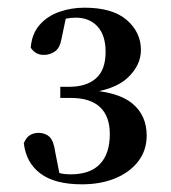

<svg xmlns="http://www.w3.org/2000/svg" viewBox="-20 -939 445 500"><path d="M193 -459Q123 -459 85.5 -487Q48 -515 42 -566Q48 -581 58 -587Q68 -593 80 -593Q98 -593 109 -582.5Q120 -572 124 -542L137 -476L106 -498Q121 -492 134 -488.5Q147 -485 164 -485Q215 -485 240.5 -512Q266 -539 266 -590Q266 -636 240.5 -660Q215 -684 164 -684H137V-713H161Q205 -713 230 -735Q255 -757 255 -804Q255 -847 234 -870Q213 -893 177 -893Q164 -893 149 -890Q134 -887 116 -881L153 -899L140 -837Q136 -814 123 -805Q110 -796 94 -796Q72 -796 60 -815Q63 -851 83 -874Q103 -897 134 -908Q165 -919 200 -919Q273 -919 310 -887Q347 -855 347 -809Q347 -769 312.5 -736.5Q278 -704 202 -696L201 -705Q286 -701 324 -670Q362 -639 362 -586Q362 -548 340.5 -519.5Q319 -491 281 -475Q243 -459 193 -459Z"/></svg>

Font: Noto Serif JP ExtraLight
Style: Bold
Weight: 700
Version: Version 2.003-H1;hotconv 1.1.1;makeotfexe 2.6.0